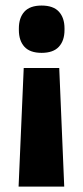

<svg xmlns="http://www.w3.org/2000/svg" viewBox="-20 -525 298 692"><path d="M193.5 -280 211.5 147.5H47L65.5 -280ZM130 -505Q172 -505 192.2 -483Q212.5 -461 212.5 -422.5V-417Q212.5 -378.5 192.2 -356.5Q172 -334.5 130 -334.5Q88 -334.5 68 -356.5Q48 -378.5 48 -417V-422.5Q48 -461 68 -483Q88 -505 130 -505Z"/></svg>

Font: Anek Latin
Style: Bold
Weight: 700
Designer: Yesha Goshar
Foundry: Ek Type
Version: Version 1.003